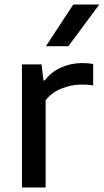

<svg xmlns="http://www.w3.org/2000/svg" viewBox="-20 -828 458 848"><path d="M77 0V-543.5H163.5L172 -473H178Q206 -510.5 250.2 -530Q294.5 -549.5 342.5 -549.5Q368.5 -549.5 391.5 -545.5V-450.5Q378.5 -453 364.8 -453.8Q351 -454.5 337.5 -454.5Q298 -454.5 253.8 -437.8Q209.5 -421 181.5 -385V0ZM183 -624 303.5 -808H418.5L282 -624Z"/></svg>

Font: Encode Sans Semi Expanded Medium
Style: Regular
Weight: 500
Width: 6
Designer: Multiple Designers
Foundry: Impallari Type
Version: Version 3.000; ttfautohint (v1.8.3) -l 8 -r 50 -G 200 -x 14 